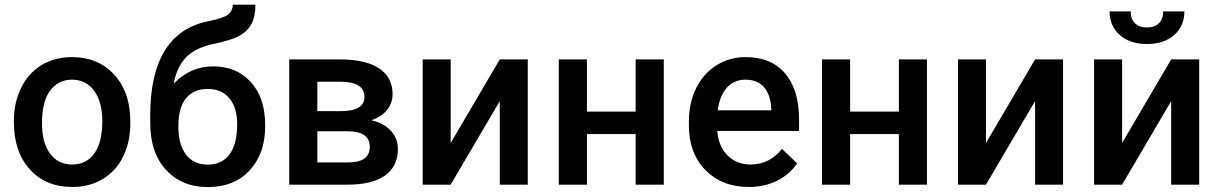

<svg xmlns="http://www.w3.org/2000/svg" viewBox="-20 -779 5144 810"><path d="M38.6 0ZM38.6 -269Q38.6 -346.7 69.3 -408.9Q100.1 -471.2 155.8 -504.6Q211.4 -538.1 283.7 -538.1Q390.6 -538.1 457.3 -469.2Q523.9 -400.4 529.3 -286.6L529.8 -258.8Q529.8 -180.7 499.8 -119.1Q469.7 -57.6 413.8 -23.9Q357.9 9.8 284.7 9.8Q172.9 9.8 105.7 -64.7Q38.6 -139.2 38.6 -263.2ZM157.2 -258.8Q157.2 -177.2 190.9 -131.1Q224.6 -85 284.7 -85Q344.7 -85 378.2 -131.8Q411.6 -178.7 411.6 -269Q411.6 -349.1 377.2 -396Q342.8 -442.9 283.7 -442.9Q225.6 -442.9 191.4 -396.7Q157.2 -350.6 157.2 -258.8Z M878.9 -499Q978.5 -499 1038.6 -432.4Q1098.6 -365.7 1098.6 -251.5V-245.6Q1098.6 -131.3 1033.4 -60.5Q968.3 10.3 856.4 10.3Q747.6 10.3 680.7 -62Q613.8 -134.3 613.8 -259.3V-293.5Q613.8 -464.4 674.3 -564Q734.9 -663.6 855 -688.5Q922.4 -702.1 942.1 -717.5Q961.9 -732.9 961.9 -759.3H1057.6Q1057.6 -710 1041.5 -679.2Q1025.4 -648.4 992.2 -629.2Q959 -609.9 877.9 -592.8Q803.7 -577.1 764.9 -537.1Q726.1 -497.1 712.9 -426.3Q783.7 -499 878.9 -499ZM855.5 -403.8Q797.9 -403.8 765.1 -365Q732.4 -326.2 732.4 -245.6Q732.4 -169.4 764.6 -127Q796.9 -84.5 856.4 -84.5Q915.5 -84.5 948 -127.2Q980.5 -169.9 980.5 -255.9Q980.5 -324.2 948 -364Q915.5 -403.8 855.5 -403.8Z M1200.2 0V-528.3H1414.6Q1522.9 -528.3 1579.6 -490.5Q1636.2 -452.6 1636.2 -381.8Q1636.2 -345.2 1613.5 -316.2Q1590.8 -287.1 1546.4 -271.5Q1598.1 -260.7 1628.4 -228Q1658.7 -195.3 1658.7 -150.9Q1658.7 -77.1 1604.2 -38.6Q1549.8 0 1447.8 0ZM1318.8 -225.1V-93.8H1448.7Q1540 -93.8 1540 -159.2Q1540 -225.1 1447.3 -225.1ZM1318.8 -310.1H1416.5Q1517.6 -310.1 1517.6 -369.6Q1517.6 -432.1 1421.9 -434.1H1318.8Z M2088.4 -528.3H2206.5V0H2088.4V-352.5L1881.3 0H1763.2V-528.3H1881.3V-175.8Z M2780.3 0H2661.6V-213.4H2456.1V0H2337.4V-528.3H2456.1V-308.1H2661.6V-528.3H2780.3Z M2886.2 0ZM3139.2 9.8Q3026.4 9.8 2956.3 -61.3Q2886.2 -132.3 2886.2 -250.5V-265.1Q2886.2 -344.2 2916.7 -406.5Q2947.3 -468.8 3002.4 -503.4Q3057.6 -538.1 3125.5 -538.1Q3233.4 -538.1 3292.2 -469.2Q3351.1 -400.4 3351.1 -274.4V-226.6H3005.9Q3011.2 -161.1 3049.6 -123Q3087.9 -85 3146 -85Q3227.5 -85 3278.8 -150.9L3342.8 -89.8Q3311 -42.5 3258.1 -16.4Q3205.1 9.8 3139.2 9.8ZM3125 -442.9Q3076.2 -442.9 3046.1 -408.7Q3016.1 -374.5 3007.8 -313.5H3233.9V-322.3Q3230 -381.8 3202.1 -412.4Q3174.3 -442.9 3125 -442.9Z M3890.6 0H3772V-213.4H3566.4V0H3447.8V-528.3H3566.4V-308.1H3772V-528.3H3890.6Z M4346.7 -528.3H4464.8V0H4346.7V-352.5L4139.6 0H4021.5V-528.3H4139.6V-175.8Z M4595.7 0ZM4920.9 -528.3H5039.1V0H4920.9V-352.5L4713.9 0H4595.7V-528.3H4713.9V-175.8ZM4976.6 -731Q4976.6 -669.4 4933.6 -631.3Q4890.6 -593.3 4818.8 -593.3Q4747.1 -593.3 4704.1 -631.3Q4661.1 -669.4 4661.1 -731H4750Q4750 -698.7 4768.3 -680.9Q4786.6 -663.1 4818.8 -663.1Q4851.1 -663.1 4869.1 -680.9Q4887.2 -698.7 4887.2 -731Z"/></svg>

Font: Roboto-o Medium
Style: Regular
Weight: 500
Designer: Google
Version: Version 2.134; 2016; ttfautohint (v1.6)